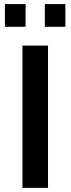

<svg xmlns="http://www.w3.org/2000/svg" viewBox="-20 -911 342 931"><path d="M3.9 -781.2V-891.1H104V-781.2ZM197.3 -781.2V-891.1H296.9V-781.2ZM88.9 0V-689.9H212.9V0Z"/></svg>

Font: HK Grotesk Legacy
Style: Bold
Weight: 700
Designer: Alfredo Marco Pradil
Foundry: Hanken Design Co.
Version: Version 2.022;PS 002.022;hotconv 1.0.88;makeotf.lib2.5.64775